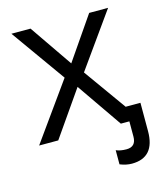

<svg xmlns="http://www.w3.org/2000/svg" viewBox="-110 -617 759 892"><g transform="rotate(-15 270.0 -171.0)"><path d="M215 -274 29 -535H121L262 -330L403 -535H494L308 -274L504 0H412L262 -217L111 0H19ZM525 -70V66Q525 193 414 193Q387 193 357 181V113Q377 122 407 122Q453 122 453 73V-70Z"/></g></svg>

Font: Stephens Clock
Style: Regular
Weight: 400
Designer: Peter Wiegel (catfonts.de) with slight modifications by DT1.org
Version: Version 0.9.1